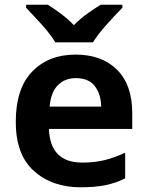

<svg xmlns="http://www.w3.org/2000/svg" viewBox="-20 -786 627 816"><path d="M301 -554Q187 -554 117 -482Q47 -410 47 -268Q47 -128 124.5 -59Q202 10 323 10Q384 10 428 1Q472 -8 512 -28V-137Q467 -116 424.5 -105.5Q382 -95 330 -95Q193 -95 188 -238H542V-307Q542 -425 477.5 -489.5Q413 -554 301 -554ZM302 -454Q357 -454 383 -420Q409 -386 410 -333H191Q196 -394 226 -424Q256 -454 302 -454ZM500 -766H408Q382 -750 351 -728Q320 -706 294 -679Q268 -706 238.5 -728Q209 -750 183 -766H91V-753Q118 -725 156.5 -682.5Q195 -640 215 -606H375Q396 -640 434.5 -683Q473 -726 500 -753Z"/></svg>

Font: Noto Sans UI
Style: Bold
Weight: 700
Designer: Monotype Design Team
Foundry: Monotype Imaging Inc.
Version: Version 1.901